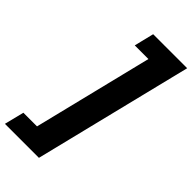

<svg xmlns="http://www.w3.org/2000/svg" viewBox="-310 -848 1117 1117"><g transform="rotate(45 248.5 -289.5)"><path d="M-11.7 199.7 18.6 78.1H130.9L312 -657.2H199.7L229.5 -778.8H509.3L268.1 199.7Z"/></g></svg>

Font: Lesson One Extra
Style: Italic
Weight: 800
Italic angle: -14°
Designer: But Ko, Victor Gaultney, Annie Olsen, Julie Remington, Don Collingsworth, Eric Hays, Becca Hirsbrunner
Version: Version 1.100